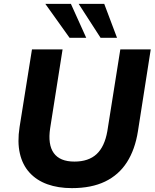

<svg xmlns="http://www.w3.org/2000/svg" viewBox="-20 -960 799 991"><path d="M351 11Q280 11 224.5 -9Q169 -29 132.5 -69Q96 -109 82.5 -168Q69 -227 81 -304L145 -705H303L239 -299Q226 -214 257.5 -170Q289 -126 364 -126Q437 -126 478.5 -164.5Q520 -203 534 -283L601 -705H758L692 -283Q677 -188 635 -122.5Q593 -57 522.5 -23Q452 11 351 11ZM499 -765 386 -940H518L584 -765ZM339 -765 214 -940H346L425 -765Z"/></svg>

Font: Nunito Sans 10pt ExtraBold
Style: Italic
Weight: 800
Italic angle: -9°
Designer: Vernon Adams
Foundry: Vernon Adams
Version: Version 3.101;gftools[0.9.27]